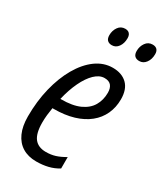

<svg xmlns="http://www.w3.org/2000/svg" viewBox="-186 -806 764 891"><g transform="rotate(30 196.0 -360.0)"><path d="M161.6 9.8Q118.7 9.8 87.9 -9Q57.1 -27.8 40.8 -64Q24.4 -100.1 24.4 -152.3Q24.4 -233.4 41.7 -304.4Q59.1 -375.5 90.3 -429.7Q121.6 -483.9 163.3 -514.4Q205.1 -544.9 253.9 -544.9Q302.2 -544.9 330.6 -517.6Q358.9 -490.2 358.9 -436.5Q358.9 -393.1 342.3 -357.2Q325.7 -321.3 293.9 -295.7Q262.2 -270 216.1 -256.1Q169.9 -242.2 110.8 -242.2H104Q100.6 -222.7 98.4 -202.1Q96.2 -181.6 96.2 -161.1Q96.2 -103.5 116.7 -77.1Q137.2 -50.8 178.7 -50.8Q205.6 -50.8 228.3 -57.9Q251 -64.9 278.8 -81.1V-20Q253.9 -4.4 224.6 2.7Q195.3 9.8 161.6 9.8ZM114.3 -297.9H117.7Q179.2 -297.9 217.3 -315.2Q255.4 -332.5 273.2 -363Q291 -393.6 291 -432.6Q291 -457 279.8 -470.7Q268.6 -484.4 244.1 -484.4Q217.3 -484.4 192.1 -460.2Q167 -436 147 -394Q127 -352.1 114.3 -297.9ZM342.8 -632.8Q326.7 -632.8 318.1 -641.6Q309.6 -650.4 309.6 -668Q309.6 -692.4 323 -711.4Q336.4 -730.5 359.9 -730.5Q375 -730.5 383.3 -722.2Q391.6 -713.9 391.6 -697.3Q391.6 -669.9 377.9 -651.4Q364.3 -632.8 342.8 -632.8ZM195.8 -632.8Q180.2 -632.8 171.6 -641.6Q163.1 -650.4 163.1 -668Q163.1 -692.4 176.3 -711.4Q189.5 -730.5 213.4 -730.5Q223.1 -730.5 229.7 -726.8Q236.3 -723.1 240 -715.8Q243.7 -708.5 243.7 -697.3Q243.7 -669.9 230.5 -651.4Q217.3 -632.8 195.8 -632.8Z"/></g></svg>

Font: Open Sans Condensed
Style: Italic
Weight: 400
Width: 3
Italic angle: -12°
Designer: Monotype Design Team
Foundry: Monotype Imaging Inc.
Version: Version 3.000